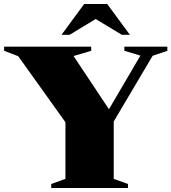

<svg xmlns="http://www.w3.org/2000/svg" viewBox="-36 -938 854 958"><path d="M55 -657.5 -15.5 -684.5V-705H419V-684.5L331 -658.5L528.5 -361.5L486.5 -357L664.5 -660.5L584.5 -684.5V-705H799V-684.5L725.5 -659.5L531.5 -332V-45.5L602.5 -20V0H219.5V-20L290.5 -45.5V-328ZM414.5 -859.5H468.5L311.5 -764.5H271L384 -918H499L612 -764.5H571.5Z"/></svg>

Font: Newsreader 60pt ExtraBold
Style: Regular
Weight: 800
Designer: Hugues Gentile
Foundry: Production Type
Version: Version 1.003